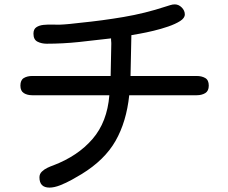

<svg xmlns="http://www.w3.org/2000/svg" viewBox="-20 -811 1040 877"><path d="M206.1 45.9Q160.2 45.9 160.2 -1Q160.2 -16.6 171.4 -27.3Q182.6 -38.1 197.3 -44.9Q211.9 -51.8 223.6 -55.7Q335.9 -98.6 402.8 -176.3Q469.7 -253.9 479.5 -376H127Q104.5 -376 88.9 -385.7Q73.2 -395.5 73.2 -419.9Q73.2 -445.3 88.9 -454.6Q104.5 -463.9 127 -463.9H485.4L488.3 -608.4V-615.2L487.3 -628.9V-635.7Q415 -627 340.8 -619.1Q266.6 -611.3 193.4 -611.3Q169.9 -611.3 151.4 -620.6Q132.8 -629.9 132.8 -657.2Q132.8 -677.7 146 -686.5Q159.2 -695.3 178.7 -697.3Q198.2 -699.2 218.3 -698.7Q238.3 -698.2 251 -698.2Q275.4 -699.2 299.8 -701.7Q324.2 -704.1 347.7 -707Q446.3 -716.8 544.4 -733.4Q642.6 -750 737.3 -781.2Q747.1 -784.2 757.8 -787.6Q768.6 -791 778.3 -791Q795.9 -791 810.1 -776.9Q824.2 -762.7 824.2 -745.1Q824.2 -728.5 802.7 -714.8Q781.2 -701.2 748.5 -689.9Q715.8 -678.7 681.2 -670.4Q646.5 -662.1 618.7 -657.2Q590.8 -652.3 580.1 -650.4L576.2 -463.9H878.9Q901.4 -463.9 917.5 -454.6Q933.6 -445.3 933.6 -419.9Q933.6 -395.5 917.5 -385.7Q901.4 -376 878.9 -376H570.3Q557.6 -254.9 507.8 -167.5Q458 -80.1 352.5 -15.6Q335 -4.9 308.6 9.8Q282.2 24.4 254.9 35.2Q227.5 45.9 206.1 45.9Z"/></svg>

Font: Kosugi Maru
Style: Regular
Weight: 400
Designer: MOTOYA
Version: Version 4.002